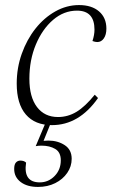

<svg xmlns="http://www.w3.org/2000/svg" viewBox="-20 -482 465 758"><path d="M185 12Q118 12 82 -30Q46 -72 46 -152Q46 -214 66 -270Q86 -326 120 -369Q154 -412 198.5 -437Q243 -462 292 -462Q342 -462 371 -437Q400 -412 400 -369Q400 -345 390 -330.5Q380 -316 364 -316Q356 -316 345 -320Q353 -344 353 -365Q353 -440 284 -440Q232 -440 189.5 -403.5Q147 -367 121.5 -306Q96 -245 96 -171Q96 -99 126 -59.5Q156 -20 209 -20Q248 -20 282 -40.5Q316 -61 354 -108L367 -95Q292 12 185 12ZM130 256Q87 256 61.5 236.5Q36 217 36 185Q36 167 43 159.5Q50 152 60 152Q75 152 83 160Q71 238 137 238Q171 238 195.5 213Q220 188 220 151Q220 119 198 106Q176 93 144 93Q131 93 121 95L161 0H182L152 74Q162 73 171 73Q208 73 235.5 91Q263 109 263 145Q263 175 245.5 200.5Q228 226 198 241Q168 256 130 256Z"/></svg>

Font: Petrona ExtraLight
Style: Italic
Weight: 200
Italic angle: -9°
Designer: Ringo R. Seeber
Foundry: Ringo R. Seeber
Version: Version 2.001; ttfautohint (v1.8.3)